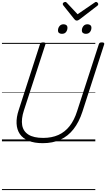

<svg xmlns="http://www.w3.org/2000/svg" viewBox="-20 -1450 1090 1970"><path d="M419 19Q332 19 273 -5.5Q214 -30 183.5 -75Q153 -120 150 -183Q147 -246 172 -321L390 -996Q393 -1006 400 -1010.5Q407 -1015 423 -1015Q437 -1015 443.5 -1010.5Q450 -1006 446 -995L225 -316Q197 -229 207.5 -166Q218 -103 271.5 -69Q325 -35 423 -35Q511 -35 578.5 -65Q646 -95 694 -156Q742 -217 771 -309L994 -996Q997 -1006 1003.5 -1010.5Q1010 -1015 1026 -1015Q1055 -1015 1049 -995L826 -305Q791 -197 734.5 -125Q678 -53 599.5 -17Q521 19 419 19ZM615 -1103Q597 -1103 586 -1111.5Q575 -1120 575 -1138Q575 -1162 590 -1181.5Q605 -1201 632 -1201Q650 -1201 661 -1192Q672 -1183 672 -1165Q672 -1141 658 -1122Q644 -1103 615 -1103ZM860 -1103Q843 -1103 831.5 -1111.5Q820 -1120 820 -1138Q820 -1162 835 -1181.5Q850 -1201 878 -1201Q895 -1201 906.5 -1192Q918 -1183 918 -1165Q918 -1141 903.5 -1122Q889 -1103 860 -1103ZM966 -1430Q974 -1430 981 -1422.5Q988 -1415 988 -1408Q988 -1402 986 -1398.5Q984 -1395 979 -1391L798 -1252Q788 -1245 781.5 -1242Q775 -1239 767 -1239Q760 -1239 754.5 -1242.5Q749 -1246 743 -1253L630 -1394Q627 -1398 625.5 -1402Q624 -1406 624 -1410Q624 -1419 633 -1424.5Q642 -1430 649 -1430Q656 -1430 659.5 -1427Q663 -1424 667 -1420L776 -1304L944 -1419Q952 -1424 956 -1427Q960 -1430 966 -1430ZM0 490H958V500H0ZM0 -20H958V0H0ZM0 -505H958V-500H0ZM0 -1010H958V-1000H0Z"/></svg>

Font: Playwrite AU VIC Guides
Style: Regular
Weight: 400
Designer: Veronika Burian, José Scaglione
Foundry: TypeTogether
Version: Version 1.003